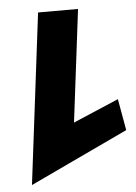

<svg xmlns="http://www.w3.org/2000/svg" viewBox="-49 -923 509 718"><g transform="rotate(-5 205.5 -564.5)"><path d="M42 -244 411 -418 390 -536 219 -463 271 -885H121Z"/></g></svg>

Font: Ny Stormning
Style: SvKr
Weight: 900
Designer: Robert Jablonski, Mew Too
Foundry: Cannot Into Space Fonts
Version: Version 0.90